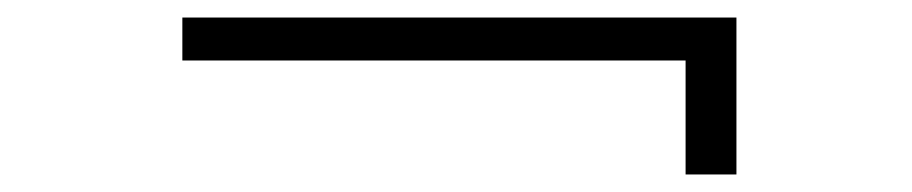

<svg xmlns="http://www.w3.org/2000/svg" viewBox="-20 -357 1040 219"><path d="M762 -158V-288H188V-337H820V-158Z"/></svg>

Font: Inconsolata UltraExpanded Light
Style: Regular
Weight: 300
Width: 9
Monospace: yes
Designer: Raph Levien, Cyreal, Brenton Simpson
Foundry: Raph Levien, Cyreal, Google
Version: Version 3.001; ttfautohint (v1.8.2.53-6de2)